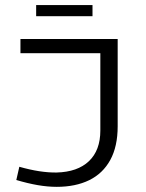

<svg xmlns="http://www.w3.org/2000/svg" viewBox="-20 -724 571 752"><path d="M202.1 7.8Q166.5 7.8 127.2 1Q87.9 -5.9 43.9 -19L55.7 -70.8Q137.7 -47.4 201.2 -48.3Q283.7 -50.3 328.4 -92.8Q373 -135.3 373 -212.9V-515.6H60.1V-571.3H440.9V-229.5Q440.9 -150.4 411.9 -97.4Q382.8 -44.4 329.3 -18.3Q275.9 7.8 202.1 7.8ZM121.6 -660.6V-704.1H342.3V-660.6Z"/></svg>

Font: Heebo Light
Style: Regular
Weight: 300
Designer: Oded Ezer
Foundry: Ezer Type House
Version: Version 3.100